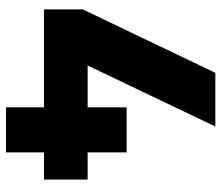

<svg xmlns="http://www.w3.org/2000/svg" viewBox="-69 -671 740 642"><g transform="rotate(90 301.0 -350.0)"><path d="M339 0V-127H11.5V-257L223.5 -700H403L199 -273H339V-403.5H489.5V-273H580.5V-127H489.5V0Z"/></g></svg>

Font: Geologica ExtraBold
Style: Regular
Weight: 800
Designer: Sindre Bremnes, Frode Helland
Foundry: Monokrom Skriftforlag AS
Version: Version 1.010;gftools[0.9.28]